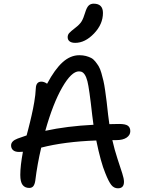

<svg xmlns="http://www.w3.org/2000/svg" viewBox="-20 -997 766 1039"><path d="M387.2 -765.1Q367.2 -765.1 356.7 -773.2Q346.2 -781.2 346.2 -795.9Q346.2 -809.1 355 -818.6Q363.8 -828.1 387.2 -846.2Q411.1 -864.3 421.4 -881.1Q431.6 -897.9 440.9 -929.2Q449.2 -956.5 459.7 -966.8Q470.2 -977.1 486.8 -977.1Q537.1 -977.1 537.1 -926.8Q537.1 -866.2 488.8 -815.7Q440.4 -765.1 387.2 -765.1ZM83 -174.8Q62 -174.8 51 -184.3Q40 -193.8 40 -210Q40 -233.9 75.2 -247.1Q91.8 -252.9 124 -264.2Q126 -271 133.1 -298.8Q140.1 -326.7 142.6 -336.7Q145 -346.7 150.6 -370.8Q156.2 -395 158.9 -409.2Q161.6 -423.3 165.3 -444.1Q168.9 -464.8 170.9 -482.9Q172.9 -501 173.8 -519Q175.3 -555.2 204.1 -555.2Q218.8 -555.2 234.9 -543.9Q276.9 -622.6 319.1 -660.4Q361.3 -698.2 409.2 -698.2Q428.7 -698.2 444.6 -694.1Q460.4 -689.9 472.9 -683.6Q485.4 -677.2 495.8 -664.1Q506.3 -650.9 514.2 -637.9Q522 -625 528.6 -602.1Q535.2 -579.1 539.8 -559.3Q544.4 -539.6 549.1 -506.6Q553.7 -473.6 557.1 -446.8Q560.5 -419.9 564.9 -377Q568.4 -344.7 571.8 -325.2Q588.9 -326.2 625 -326.2Q658.7 -326.2 671.9 -316.7Q685.1 -307.1 685.1 -287.1Q685.1 -266.1 665.3 -252.4Q645.5 -238.8 609.9 -238.8H587.9Q599.6 -187 616 -137.2Q632.3 -87.4 641.6 -58.8Q650.9 -30.3 650.9 -13.2Q650.9 22 618.2 22Q596.7 22 582.3 3.9Q567.9 -14.2 549.8 -60.1Q525.4 -118.2 501 -236.8Q328.1 -230.5 203.1 -198.2Q182.1 -109.9 170.9 -19Q168 0.5 160.4 10.3Q152.8 20 138.2 20Q114.7 20 102.3 3.7Q89.8 -12.7 89.8 -50.8Q89.8 -99.6 104 -175.8Q97.2 -174.8 83 -174.8ZM407.2 -610.8Q366.7 -610.8 316.7 -523.9Q266.6 -437 225.1 -289.1Q341.8 -314.5 485.8 -321.8Q482.9 -339.8 479 -374Q462.9 -519.5 453.1 -557.1Q441.4 -603 418.5 -609.4Q413.1 -610.8 407.2 -610.8Z"/></svg>

Font: Shantell Sans Bouncy
Style: Regular
Weight: 400
Designer: Stephen Nixon, Anya Danilova, Shantell Martin
Foundry: Arrow Type
Version: Version 1.006;[9816181b4]